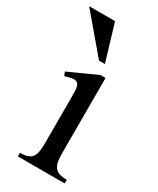

<svg xmlns="http://www.w3.org/2000/svg" viewBox="-211 -775 684 832"><g transform="rotate(30 131.0 -359.0)"><path d="M104.5 -718.3 159.2 -535.2H129.9L-25.4 -718.3ZM106 -333Q106 -353.5 105.5 -368.2Q105 -382.8 102.1 -392.3Q99.1 -401.9 93 -406.5Q86.9 -411.1 75.2 -411.1Q68.4 -411.1 57.4 -408.4Q46.4 -405.8 32.7 -401.9L25.4 -420.4L166.5 -484.4H191.9V-109.9Q191.9 -85 194.8 -67.6Q197.8 -50.3 206.1 -39.3Q214.4 -28.3 229 -23.2Q243.7 -18.1 267.1 -18.1V0H32.7V-18.1Q56.2 -18.1 70.6 -23.2Q85 -28.3 92.8 -39.3Q100.6 -50.3 103.3 -67.6Q106 -85 106 -109.9Z"/></g></svg>

Font: Khmer Busra Bunong
Style: Regular
Weight: 400
Designer: D. Kanjahn
Version: Version 7.100; 2014